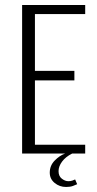

<svg xmlns="http://www.w3.org/2000/svg" viewBox="-20 -611 384 764"><path d="M68 0V-591H319V-555H119V-329H276V-291H119V-35H319V0ZM243 133Q217 133 197.5 117Q178 101 178 76Q178 48 197.5 28Q217 8 239 0H267Q241 13 227 32Q213 51 213 70Q213 90 226 100Q239 110 252 110Q261 110 268 107.5Q275 105 279 103L287 122Q281 125 270 129Q259 133 243 133Z"/></svg>

Font: Alumni Sans Thin Light
Style: Regular
Weight: 300
Version: Version 1.018